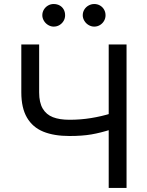

<svg xmlns="http://www.w3.org/2000/svg" viewBox="-20 -926 722 946"><path d="M172.9 -707V-470.7Q172.9 -420.9 190.4 -391.1Q208 -361.3 240.7 -348.6Q273.4 -335.9 322.3 -335.9Q377 -335.9 428.2 -344.2Q479.5 -352.5 527.3 -367.2V-288.1Q475.6 -271.5 430.2 -263.7Q384.8 -255.9 322.3 -255.9Q246.1 -255.9 193.4 -277.3Q140.6 -298.8 112.8 -346.7Q85 -394.5 85 -470.7V-707ZM603.5 -707V0H515.6V-707ZM188.5 -850.6Q188.5 -866.2 196.3 -878.9Q204.1 -891.6 216.8 -898.9Q229.5 -906.2 244.1 -906.2Q260.7 -906.2 273.4 -899.4Q286.1 -892.6 293.5 -879.9Q300.8 -867.2 300.8 -850.6Q300.8 -835.9 293.5 -823.2Q286.1 -810.5 273.4 -802.7Q260.7 -794.9 244.1 -794.9Q230.5 -794.9 217.3 -802.7Q204.1 -810.5 196.3 -823.7Q188.5 -836.9 188.5 -850.6ZM387.7 -850.6Q387.7 -866.2 395.5 -878.9Q403.3 -891.6 416.5 -898.9Q429.7 -906.2 444.3 -906.2Q460 -906.2 472.7 -898.9Q485.4 -891.6 492.7 -878.9Q500 -866.2 500 -850.6Q500 -835.9 492.7 -823.2Q485.4 -810.5 472.7 -802.7Q460 -794.9 444.3 -794.9Q429.7 -794.9 416.5 -802.7Q403.3 -810.5 395.5 -823.7Q387.7 -836.9 387.7 -850.6Z"/></svg>

Font: WEMIX Pretendard Variable
Style: Regular
Weight: 400
Designer: Base glyphs from Inter by Rasmus Andersson; Hangeul glyphs from Noto Sans CJK(Source Han Sans) by Jang Soo-young and Kan
Foundry: Kil Hyung-jin
Version: Version 1.000;Glyphs 3.2 (3208)